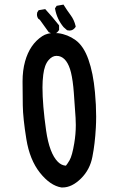

<svg xmlns="http://www.w3.org/2000/svg" viewBox="-20 -828 540 852"><path d="M219.7 -681.6Q228.5 -681.6 238.3 -680.7Q280.3 -675.3 315.4 -649.9Q351.1 -624 372.3 -564.2Q393.6 -504.4 401.4 -418.5Q406.7 -361.8 406.7 -311Q406.7 -285.2 405.3 -261.2Q401.4 -189.5 390.1 -132.8Q379.4 -75.2 339.1 -35.6Q298.8 3.9 257.8 3.9Q253.9 3.9 252.4 3.9Q202.6 -4.4 157.2 -61.5Q111.8 -118.7 96.9 -210.9Q82 -303.2 81.1 -360.1Q80.1 -417 80.1 -466.3Q80.1 -515.6 91.3 -555.7Q112.3 -631.3 167.5 -667.5Q189 -681.6 219.7 -681.6ZM316.4 -273.4Q316.4 -289.1 315.4 -305.2L307.6 -416.5Q303.7 -470.2 294.9 -506.8Q278.8 -570.8 241.2 -579.1Q235.8 -580.1 230.5 -580.1Q211.9 -580.1 195.8 -561.5Q177.2 -540.5 171.9 -496.1Q168.5 -468.3 168.5 -440.4Q168.5 -362.3 184.6 -249Q199.2 -147.5 236.8 -109.9Q252.9 -93.8 272.5 -92.8Q278.8 -100.1 288.6 -116.7Q300.3 -136.7 309.6 -192.9Q316.4 -233.4 316.4 -273.4ZM144 -763.7Q144 -767.1 145 -772.5L151.4 -782.7L180.7 -787.6Q212.9 -752.9 242.2 -715.3V-694.8Q238.3 -689.5 234.9 -685.8Q231.4 -682.1 226.1 -679.9Q220.7 -677.7 214.8 -677.7H213.4L196.3 -685.1L156.7 -740.2L150.9 -744.1L149.9 -745.1Q144 -753.4 144 -763.7ZM314 -706.5Q304.2 -692.4 288.1 -692.4Q284.2 -692.4 277.8 -693.8L262.2 -707.5Q232.9 -742.7 224.6 -787.6L224.1 -791L231.4 -802.2L261.7 -807.6Q277.8 -781.7 293.5 -760.7Q309.1 -739.7 315.4 -712.9L315.9 -709.5Z"/></svg>

Font: Bakudai
Style: Bold
Weight: 700
Version: Version 1.48